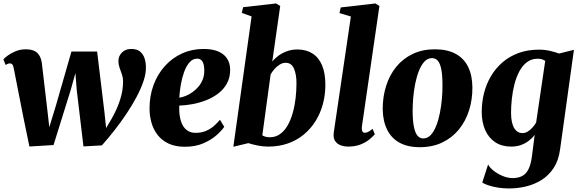

<svg xmlns="http://www.w3.org/2000/svg" viewBox="-24 -837 3350 1110"><path d="M146 10 111.5 -157.5 55.5 -442Q52.5 -458.5 47.2 -464.5Q42 -470.5 34 -470.5Q26 -470.5 21 -468Q16 -465.5 8.5 -461.5L-4.5 -494Q3.5 -503 22.2 -516.8Q41 -530.5 67.5 -541.2Q94 -552 125.5 -552Q169.5 -552 191.2 -531.5Q213 -511 218 -471.5L250 -198.5L261 -101.5L299 -226L389 -539H537.5L579.5 -191L589.5 -96.5L622.5 -152.5Q639.5 -183 651.8 -211.2Q664 -239.5 672 -265.8Q680 -292 683.8 -317.5Q687.5 -343 687.5 -368.5Q687.5 -388 680.8 -407Q674 -426 667.2 -445.5Q660.5 -465 660.5 -484.5Q660.5 -512.5 680.8 -533.2Q701 -554 735 -554Q768 -554 786.2 -538.5Q804.5 -523 812 -499Q819.5 -475 819.5 -449Q820.5 -412.5 805.8 -368.5Q791 -324.5 765.5 -276.5Q740 -228.5 707.2 -179.5Q674.5 -130.5 638 -84Q601.5 -37.5 565 3.5L458.5 9.5L419.5 -317.5L412 -414.5L385 -317.5L285.5 1.5Z M1272.5 -104Q1259 -83.5 1228.8 -56.2Q1198.5 -29 1152.2 -8.8Q1106 11.5 1045 11.5Q989.5 11.5 950.5 -7Q911.5 -25.5 887.2 -56.8Q863 -88 852 -126.8Q841 -165.5 840.5 -206Q840 -281.5 863.5 -345Q887 -408.5 929.2 -455.2Q971.5 -502 1028.5 -528Q1085.5 -554 1152 -554Q1206.5 -554 1240.2 -538.5Q1274 -523 1290 -496.5Q1306 -470 1306.5 -437Q1307.5 -390 1288.2 -355Q1269 -320 1236.8 -295.8Q1204.5 -271.5 1165.2 -256.5Q1126 -241.5 1086 -234.5Q1046 -227.5 1012 -226.5Q1011 -190 1016.2 -161Q1021.5 -132 1033 -111.5Q1044.5 -91 1063 -80Q1081.5 -69 1106.5 -69Q1142 -69 1168.8 -81Q1195.5 -93 1214.8 -110.5Q1234 -128 1247.5 -144.5ZM1116.5 -498Q1090 -498 1071.2 -476.2Q1052.5 -454.5 1040.2 -420.2Q1028 -386 1021.2 -346.8Q1014.5 -307.5 1012.5 -272.5Q1029 -274.5 1048.8 -282.2Q1068.5 -290 1087.8 -303.5Q1107 -317 1123.2 -336Q1139.5 -355 1148.8 -379.5Q1158 -404 1157 -433.5Q1156 -467.5 1145.5 -482.8Q1135 -498 1116.5 -498Z M1550 -481Q1564.5 -499.5 1586.5 -515.5Q1608.5 -531.5 1636 -541.2Q1663.5 -551 1694.5 -551Q1746 -551 1782.2 -528Q1818.5 -505 1837.8 -459.5Q1857 -414 1857 -346.5Q1857 -289 1842.8 -235.8Q1828.5 -182.5 1800.8 -137.8Q1773 -93 1732.8 -59.5Q1692.5 -26 1640.5 -7.8Q1588.5 10.5 1525.5 10.5Q1496.5 10.5 1465.5 4.2Q1434.5 -2 1411.5 -9.5L1325 11.5L1430.5 -742L1374 -762.5L1381.5 -795.5L1571.5 -817L1596 -802.5ZM1492.5 -54.5Q1499.5 -50 1510.2 -46.8Q1521 -43.5 1536 -43.5Q1569.5 -43.5 1595 -61.8Q1620.5 -80 1638.5 -111.2Q1656.5 -142.5 1668 -182.8Q1679.5 -223 1684.8 -267.8Q1690 -312.5 1690 -356.5Q1690 -406.5 1675.5 -440.2Q1661 -474 1627.5 -474Q1609.5 -474 1592.8 -463.5Q1576 -453 1562.5 -437.5Q1549 -422 1540.5 -406.5Z M2068 -104Q2066.5 -86.5 2070.8 -78Q2075 -69.5 2085.5 -69.5Q2093 -69.5 2103 -73.8Q2113 -78 2130 -92L2143 -61Q2132 -48 2112 -31.2Q2092 -14.5 2061 -2Q2030 10.5 1987 10.5Q1967.5 10.5 1948.2 4Q1929 -2.5 1916.8 -17.2Q1904.5 -32 1904.5 -56Q1904.5 -61.5 1905.5 -69Q1906.5 -76.5 1907.5 -84.2Q1908.5 -92 1909.5 -97.5L2004.5 -741.5L1938.5 -761.5L1946 -794L2146 -817L2169.5 -802.5Z M2489.5 -552Q2561.5 -552 2609.5 -526.2Q2657.5 -500.5 2682 -451.2Q2706.5 -402 2707 -331.5Q2707.5 -261 2687.5 -198.2Q2667.5 -135.5 2628.5 -88Q2589.5 -40.5 2532.8 -13.2Q2476 14 2403 14Q2333 14 2285.5 -12.2Q2238 -38.5 2213.8 -88Q2189.5 -137.5 2188.5 -206.5Q2188.5 -278.5 2208.5 -341.2Q2228.5 -404 2267.2 -451.2Q2306 -498.5 2362 -525.2Q2418 -552 2489.5 -552ZM2473.5 -501Q2448.5 -501 2430 -481.2Q2411.5 -461.5 2398.2 -428.2Q2385 -395 2376.8 -354.8Q2368.5 -314.5 2365 -272.5Q2361.5 -230.5 2361.5 -193.5Q2362 -138 2369 -103.5Q2376 -69 2389.5 -52.8Q2403 -36.5 2422.5 -36.5Q2447.5 -36.5 2466.2 -56.5Q2485 -76.5 2498 -109.8Q2511 -143 2519 -183.5Q2527 -224 2530.8 -266.2Q2534.5 -308.5 2534 -346Q2534 -403.5 2527 -437.5Q2520 -471.5 2506.8 -486.2Q2493.5 -501 2473.5 -501Z M3214 26.5Q3205.5 90.5 3177 134Q3148.5 177.5 3106.8 203.5Q3065 229.5 3016.5 241Q2968 252.5 2918.5 252.5Q2886 252.5 2856 247.8Q2826 243 2802 235.2Q2778 227.5 2764 218.5L2798 113.5Q2806 131 2828.8 149.2Q2851.5 167.5 2881.2 180Q2911 192.5 2940 192.5Q2973 192.5 2995.5 180.2Q3018 168 3031.5 140.8Q3045 113.5 3051 68.5L3067 -56.5Q3053 -39 3033.8 -23.8Q3014.5 -8.5 2989 1Q2963.5 10.5 2931 10.5Q2877 10.5 2839 -14.8Q2801 -40 2781 -85.2Q2761 -130.5 2761 -190.5Q2761 -246.5 2774.5 -299.5Q2788 -352.5 2815 -397.8Q2842 -443 2881.8 -477.2Q2921.5 -511.5 2974.5 -530.8Q3027.5 -550 3093 -550Q3124.5 -550 3155.5 -543Q3186.5 -536 3208 -527.5L3294 -549ZM3128 -485Q3121 -490 3110.2 -493.8Q3099.5 -497.5 3084.5 -497.5Q3048.5 -497.5 3022.2 -477.5Q2996 -457.5 2978.2 -424Q2960.5 -390.5 2950 -349.2Q2939.5 -308 2935 -265.2Q2930.5 -222.5 2930.5 -184Q2930.5 -154 2935.5 -131.8Q2940.5 -109.5 2949.5 -95.2Q2958.5 -81 2970.5 -74.2Q2982.5 -67.5 2996.5 -67.5Q3012.5 -67.5 3027.5 -76.8Q3042.5 -86 3055 -100.2Q3067.5 -114.5 3075.5 -128.5Z"/></svg>

Font: Merriweather 60pt Black
Style: Italic
Weight: 900
Italic angle: -7.8°
Version: Version 2.101